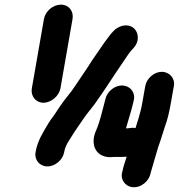

<svg xmlns="http://www.w3.org/2000/svg" viewBox="-20 -759 769 826"><path d="M605 -389 591 -310C587 -288 583 -276 578 -257C574 -241 567 -224 563 -208C553 -211 541 -208 530 -207H522C529 -231 539 -266 546 -289L555 -325C564 -360 542 -388 510 -391C476 -394 442 -367 434 -335L431 -323C420 -282 409 -232 393 -197C365 -133 396 -80 459 -83C465 -84 472 -84 479 -84H503C511 -84 518 -84 525 -85C519 -65 511 -45 507 -23C495 12 518 42 548 46C585 51 622 21 628 -15C639 -51 649 -89 661 -128C672 -156 679 -184 689 -213C701 -246 707 -272 714 -310L728 -389C734 -422 709 -450 676 -450C643 -450 611 -422 605 -389ZM256 -104C261 -133 274 -149 288 -172C305 -200 322 -222 341 -251C363 -283 382 -301 403 -334C424 -363 455 -411 475 -441L529 -521C535 -530 541 -537 545 -542L555 -553C582 -583 576 -622 554 -639C528 -660 487 -648 466 -623L456 -612C448 -602 439 -590 429 -576L374 -496C365 -481 353 -463 338 -441L303 -389C283 -358 263 -338 241 -306L213 -264C202 -249 191 -234 182 -218C161 -182 141 -151 133 -104C127 -71 151 -43 184 -43C217 -43 250 -71 256 -104ZM169 -677 117 -379C111 -346 134 -317 167 -317C200 -317 234 -346 240 -379L292 -677C298 -711 276 -739 242 -739C208 -739 175 -711 169 -677Z"/></svg>

Font: Blanket
Style: BdObl
Weight: 700
Foundry: Cannot Into Space Fonts
Version: Version 0.9